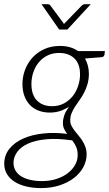

<svg xmlns="http://www.w3.org/2000/svg" viewBox="-44 -728 528 932"><path d="M0 0ZM387.5 -368Q387 -340.5 380.2 -318Q373.5 -295.5 363.5 -276.8Q353.5 -258 341.8 -241.8Q330 -225.5 320 -210Q310 -194.5 303.5 -178.5Q297 -162.5 297 -144.5Q296.5 -130.5 302.5 -118.5Q308.5 -106.5 317.5 -94.5Q326.5 -82.5 336.8 -70.5Q347 -58.5 356 -44.5Q365 -30.5 370.8 -14Q376.5 2.5 376.5 23Q376 54.5 360.2 83.8Q344.5 113 315.5 135.5Q286.5 158 245.8 171.5Q205 185 155 185Q115.5 185 82.8 177Q50 169 26.2 153.8Q2.5 138.5 -10.5 116.5Q-23.5 94.5 -23.5 66.5Q-23 24.5 2.2 -6.5Q27.5 -37.5 69.8 -56Q112 -74.5 167 -80.2Q222 -86 282 -78Q273.5 -89.5 267.2 -102.5Q261 -115.5 261.5 -131.5Q261.5 -149 267.5 -167Q273.5 -185 290.5 -210Q270 -196.5 247.2 -189Q224.5 -181.5 197.5 -181.5Q169 -181.5 144.5 -190.5Q120 -199.5 102.5 -217.2Q85 -235 75 -260.8Q65 -286.5 65 -320.5Q65 -355 77.2 -388.2Q89.5 -421.5 112.8 -447.5Q136 -473.5 170 -489.2Q204 -505 247.5 -505Q299.5 -505 335 -480H465L463.5 -464Q462.5 -459 459.5 -455.2Q456.5 -451.5 449.5 -450.5L368.5 -444Q377.5 -428.5 382.5 -409.5Q387.5 -390.5 387.5 -368ZM333 26Q333.5 2 325.5 -15.5Q317.5 -33 306 -47.5L306.5 -46.5Q234.5 -57 181 -52Q127.5 -47 92.2 -31Q57 -15 39.5 9.5Q22 34 21.5 61.5Q21.5 83 31.2 99.8Q41 116.5 59 127.8Q77 139 102.5 145Q128 151 159 151Q198.5 151 230.5 140.5Q262.5 130 285.2 112.5Q308 95 320.5 72.5Q333 50 333 26ZM209 -212.5Q241 -212.5 266.2 -226Q291.5 -239.5 308.8 -261.2Q326 -283 335.2 -310.8Q344.5 -338.5 344.5 -366.5Q344.5 -418.5 316.8 -444.8Q289 -471 243 -471Q210.5 -471 185.5 -458.2Q160.5 -445.5 143.5 -424.5Q126.5 -403.5 117.5 -376.2Q108.5 -349 108.5 -320.5Q108.5 -267.5 135.5 -240Q162.5 -212.5 209 -212.5ZM157.5 -707.5H188Q196.5 -707.5 200 -702L262.5 -618L266.5 -611.5L272.5 -618L354 -702Q359.5 -707.5 366.5 -707.5H396.5L283 -584.5H243.5Z"/></svg>

Font: Lato Light
Style: Italic
Weight: 300
Italic angle: -7°
Designer: Lukasz Dziedzic
Foundry: tyPoland Lukasz Dziedzic
Version: Version 2.007; 2014-02-27